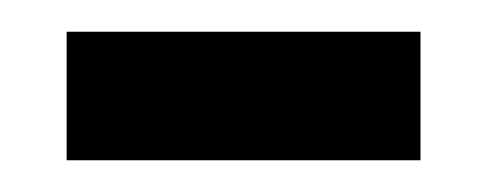

<svg xmlns="http://www.w3.org/2000/svg" viewBox="-20 -333 307 121"><path d="M22 -232V-313H245V-232Z"/></svg>

Font: Noto Serif Khmer Condensed Medium
Style: Regular
Weight: 500
Width: 3
Designer: Danh Hong and the Monotype Design Team
Foundry: Monotype Imaging Inc.
Version: Version 2.004